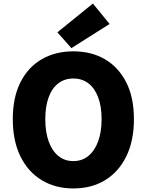

<svg xmlns="http://www.w3.org/2000/svg" viewBox="-20 -1047 826 1081"><path d="M393 14Q292 14 215 -32.5Q138 -79 95 -166.5Q52 -254 52 -376Q52 -498 95 -583.5Q138 -669 215 -713.5Q292 -758 393 -758Q495 -758 571.5 -713Q648 -668 691 -583Q734 -498 734 -376Q734 -254 691 -166.5Q648 -79 571.5 -32.5Q495 14 393 14ZM393 -140Q442 -140 477.5 -169Q513 -198 532.5 -251Q552 -304 552 -376Q552 -448 532.5 -499.5Q513 -551 477.5 -578Q442 -605 393 -605Q344 -605 308.5 -578Q273 -551 254 -499.5Q235 -448 235 -376Q235 -304 254 -251Q273 -198 308.5 -169Q344 -140 393 -140ZM382 -776 303 -865 503 -1027 597 -912Z"/></svg>

Font: Noto Sans SC Thin Black
Style: Regular
Weight: 900
Version: Version 2.004-H2;hotconv 1.0.118;makeotfexe 2.5.65603